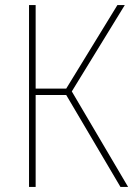

<svg xmlns="http://www.w3.org/2000/svg" viewBox="-20 -734 533 754"><path d="M94 0V-714H120V-386H240L441 -714H470L262 -375L483 0H453L240 -361H120V0Z"/></svg>

Font: Noto Sans SemiCondensed Thin
Style: Regular
Weight: 100
Width: 4
Designer: Monotype Design Team
Foundry: Monotype Imaging Inc.
Version: Version 2.013; ttfautohint (v1.8.4.7-5d5b)